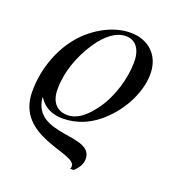

<svg xmlns="http://www.w3.org/2000/svg" viewBox="-121 -535 757 835"><g transform="rotate(20 258.0 -118.0)"><path d="M313 205C331 189 346 167 346 143C346 28 94 125 78 -45L80 -46C104 -5 146 11 190 11C256 11 320 -14 378 -72C444 -137 484 -225 484 -301C484 -389 424 -441 343 -441C254 -441 165 -384 113 -316C56 -242 27 -147 27 -55C27 157 300 130 300 193C300 197 299 201 297 205ZM400 -326C400 -250 372 -156 326 -93C287 -39 249 -10 205 -10C158 -10 127 -41 127 -101C127 -180 155 -259 201 -329C241 -389 285 -420 329 -420C372 -420 400 -387 400 -326Z"/></g></svg>

Font: STIXGeneral
Style: Italic
Weight: 400
Italic angle: -16.33°
Designer: MicroPress Inc., with final additions and corrections provided by Coen Hoffman, Elsevier (retired)
Version: Version 1.1.0